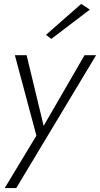

<svg xmlns="http://www.w3.org/2000/svg" viewBox="-20 -742 511 981"><path d="M439 -693 395 -722 215 -564 242 -543ZM471 -460H412L203 -99L116 -460H56L166 -49L4 219H63Z"/></svg>

Font: Jost Light
Style: Italic
Weight: 300
Italic angle: -5°
Version: Version 3.710